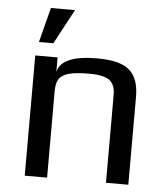

<svg xmlns="http://www.w3.org/2000/svg" viewBox="-50 -724 673 770"><g transform="rotate(5 286.5 -339.5)"><path d="M124 -679H221L146 -539H88ZM78 -484H168V-425Q182 -494 327 -494Q420 -494 457.5 -460.5Q495 -427 495 -355V0H405V-350Q405 -369 402 -381Q399 -393 390 -405Q370 -430 301 -430Q248 -430 219.5 -422.5Q191 -415 179.5 -398Q168 -381 168 -350V0H78Z"/></g></svg>

Font: Play
Style: Regular
Weight: 400
Designer: Jonas Hecksher (Cyrillic expansion: Cyreal)
Foundry: Jonas Hecksher, Playtype, e-types AS
Version: Version 2.101; ttfautohint (v1.5.65-e2d9)